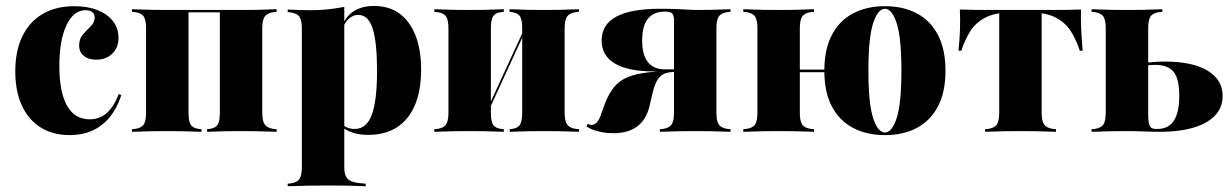

<svg xmlns="http://www.w3.org/2000/svg" viewBox="-20 -451 4215 657"><path d="M218.5 11.3Q160.5 11.3 119 -14.9Q77.4 -41.1 54.8 -89.9Q32.3 -138.7 32.3 -206.5Q32.3 -276.6 56.5 -326.6Q80.6 -376.6 125.8 -403.2Q171 -429.8 234.7 -429.8Q280.6 -429.8 314.5 -416.1Q348.4 -402.4 366.9 -378.2Q385.5 -354 385.5 -321Q385.5 -288.7 364.5 -267.7Q343.5 -246.8 309.7 -246.8Q282.3 -246.8 266.5 -260.1Q250.8 -273.4 250.8 -295.2Q250.8 -318.5 263.7 -333.1Q276.6 -347.6 290.3 -360.9Q304 -374.2 304 -391.9Q304 -403.2 295.6 -409.7Q287.1 -416.1 272.6 -416.1Q231.5 -416.1 207.3 -364.5Q183.1 -312.9 183.1 -225.8Q183.1 -136.3 209.3 -89.5Q235.5 -42.7 287.1 -42.7Q321 -42.7 345.2 -64.1Q369.4 -85.5 386.3 -129L395.2 -125.8Q372.6 -57.3 327.8 -23Q283.1 11.3 218.5 11.3Z M804.8 -2.4Q781.5 -2.4 755.2 -2Q729 -1.6 688.7 0V-8.9L696 -9.7Q716.9 -12.1 724.6 -24.2Q732.3 -36.3 732.3 -66.1V-416.9H804.8Q831.5 -416.9 858.1 -417.3Q884.7 -417.7 926.6 -419.4V-410.5L916.9 -409.7Q894.4 -406.5 885.9 -394.4Q877.4 -382.3 877.4 -353.2V-66.1Q877.4 -37.1 885.9 -25Q894.4 -12.9 916.9 -9.7L926.6 -8.9V0Q884.7 -1.6 858.1 -2Q831.5 -2.4 804.8 -2.4ZM552.4 -2.4Q527.4 -2.4 500.4 -2Q473.4 -1.6 431.5 0V-8.9L441.1 -9.7Q463.7 -12.9 471.8 -25Q479.8 -37.1 479.8 -66.1V-353.2Q479.8 -382.3 471.8 -394.4Q463.7 -406.5 441.1 -409.7L431.5 -410.5V-419.4Q473.4 -417.7 500.4 -417.3Q527.4 -416.9 552.4 -416.9H625V-66.1Q625 -36.3 632.7 -24.2Q640.3 -12.1 661.3 -9.7L669.4 -8.9V0Q628.2 -1.6 602.4 -2Q576.6 -2.4 552.4 -2.4ZM589.5 -408.9V-416.9H768.5V-408.9Z M1085.5 183.9Q1060.5 183.9 1033.5 184.3Q1006.5 184.7 964.5 186.3V177.4L974.2 176.6Q996.8 173.4 1004.8 161.3Q1012.9 149.2 1012.9 120.2V-209.7H1158.1V120.2Q1158.1 139.5 1162.9 150.8Q1167.7 162.1 1179 167.7Q1190.3 173.4 1211.3 175.8L1231.5 177.4V186.3Q1197.6 184.7 1172.6 184.3Q1147.6 183.9 1127 183.9Q1106.5 183.9 1085.5 183.9ZM1259.7 -430.6Q1311.3 -430.6 1346.8 -404.8Q1382.3 -379 1401.6 -330.2Q1421 -281.5 1421 -212.9Q1421 -141.9 1400 -91.9Q1379 -41.9 1338.7 -15.7Q1298.4 10.5 1240.3 10.5Q1206.5 10.5 1181.9 1.2Q1157.3 -8.1 1144.4 -22.6L1145.2 -29.8Q1154 -21 1166.5 -15.3Q1179 -9.7 1193.5 -9.7Q1233.9 -9.7 1252 -57.7Q1270.2 -105.6 1270.2 -209.7Q1270.2 -304 1255.6 -352Q1241.1 -400 1205.6 -400Q1189.5 -400 1175 -388.3Q1160.5 -376.6 1149.2 -346.8L1146.8 -353.2Q1161.3 -393.5 1189.5 -412.1Q1217.7 -430.6 1259.7 -430.6ZM1012.9 -209.7V-352.4Q1012.9 -381.5 1004.8 -393.5Q996.8 -405.6 972.6 -408.9L964.5 -409.7V-418.5Q988.7 -416.9 1007.3 -416.5Q1025.8 -416.1 1044.4 -416.1Q1074.2 -416.1 1101.6 -419Q1129 -421.8 1158.1 -427.4V-418.5V-209.7Z M1839.5 -2.4Q1816.1 -2.4 1790.3 -2Q1764.5 -1.6 1724.2 0V-8.9L1731.5 -9.7Q1751.6 -12.1 1759.3 -24.2Q1766.9 -36.3 1766.9 -66.1V-209.7H1912.1V-66.1Q1912.1 -37.1 1920.6 -25Q1929 -12.9 1951.6 -9.7L1961.3 -8.9V0Q1919.4 -1.6 1892.7 -2Q1866.1 -2.4 1839.5 -2.4ZM1587.1 -2.4Q1562.1 -2.4 1535.1 -2Q1508.1 -1.6 1466.1 0V-8.9L1475.8 -9.7Q1498.4 -12.9 1506.5 -25Q1514.5 -37.1 1514.5 -66.1V-353.2Q1514.5 -382.3 1506.5 -394.4Q1498.4 -406.5 1475.8 -409.7L1466.1 -410.5V-419.4Q1508.1 -417.7 1535.1 -417.3Q1562.1 -416.9 1587.1 -416.9Q1611.3 -416.9 1637.1 -417.3Q1662.9 -417.7 1704 -419.4V-410.5L1696 -409.7Q1675 -407.3 1667.3 -395.2Q1659.7 -383.1 1659.7 -353.2V-66.1Q1659.7 -36.3 1667.3 -24.2Q1675 -12.1 1696 -9.7L1704 -8.9V0Q1662.9 -1.6 1637.1 -2Q1611.3 -2.4 1587.1 -2.4ZM1766.9 -209.7V-353.2Q1766.9 -383.1 1759.3 -395.2Q1751.6 -407.3 1730.6 -409.7L1723.4 -410.5V-419.4Q1763.7 -417.7 1789.9 -417.3Q1816.1 -416.9 1839.5 -416.9Q1866.1 -416.9 1892.7 -417.3Q1919.4 -417.7 1961.3 -419.4V-410.5L1951.6 -409.7Q1929 -406.5 1920.6 -394.4Q1912.1 -382.3 1912.1 -353.2V-209.7ZM1631.5 -27.4 1629.8 -38.7 1791.9 -391.1 1793.5 -379.8Z M2358.9 -2.4Q2333.9 -2.4 2306.9 -2Q2279.8 -1.6 2237.9 0V-8.9L2247.6 -9.7Q2270.2 -12.9 2278.2 -25Q2286.3 -37.1 2286.3 -66.1V-381.5Q2286.3 -399.2 2279.8 -405.2Q2273.4 -411.3 2255.6 -411.3Q2216.1 -411.3 2196.8 -386.7Q2177.4 -362.1 2177.4 -312.1Q2177.4 -262.9 2197.2 -238.3Q2216.9 -213.7 2254.8 -213.7H2321.8V-206.5H2220.2Q2129.8 -206.5 2084.3 -233.5Q2038.7 -260.5 2038.7 -312.1Q2038.7 -366.9 2088.7 -394Q2138.7 -421 2238.7 -421Q2269.4 -421 2297.6 -419.8Q2325.8 -418.5 2358.9 -416.9Q2384.7 -416.9 2411.3 -417.3Q2437.9 -417.7 2479.8 -419.4V-410.5L2470.2 -409.7Q2447.6 -406.5 2439.5 -394.4Q2431.5 -382.3 2431.5 -353.2V-66.1Q2431.5 -37.1 2439.5 -25Q2447.6 -12.9 2470.2 -9.7L2479.8 -8.9V0Q2437.9 -1.6 2411.3 -2Q2384.7 -2.4 2358.9 -2.4ZM2079.8 4.8Q2052.4 4.8 2026.6 -1.6Q2000.8 -8.1 1987.1 -18.5L1991.1 -27.4Q1998.4 -23.4 2004.8 -23.4Q2012.9 -23.4 2021 -31Q2029 -38.7 2034.7 -54L2050 -96.8Q2063.7 -131.5 2081.5 -153.2Q2099.2 -175 2128.2 -187.1Q2157.3 -199.2 2203.6 -204Q2250 -208.9 2320.2 -208.9H2336.3V-204.8H2289.5Q2266.1 -204.8 2251.6 -198Q2237.1 -191.1 2227.8 -174.2Q2218.5 -157.3 2211.3 -125.8L2202.4 -87.1Q2191.1 -41.1 2160.1 -18.1Q2129 4.8 2079.8 4.8Z M2571.8 -209.7V-353.2Q2571.8 -382.3 2563.7 -394.4Q2555.6 -406.5 2533.1 -409.7L2523.4 -410.5V-419.4Q2565.3 -417.7 2592.3 -417.3Q2619.4 -416.9 2644.4 -416.9Q2670.2 -416.9 2696.8 -417.3Q2723.4 -417.7 2765.3 -419.4V-410.5L2755.6 -409.7Q2733.1 -406.5 2725 -394.4Q2716.9 -382.3 2716.9 -353.2V-209.7ZM2644.4 -2.4Q2619.4 -2.4 2592.3 -2Q2565.3 -1.6 2523.4 0V-8.9L2533.1 -9.7Q2555.6 -12.9 2563.7 -25Q2571.8 -37.1 2571.8 -66.1V-209.7H2716.9V-66.1Q2716.9 -37.1 2725 -25Q2733.1 -12.9 2755.6 -9.7L2765.3 -8.9V0Q2723.4 -1.6 2696.8 -2Q2670.2 -2.4 2644.4 -2.4ZM3008.1 11.3Q2946 11.3 2899.2 -13.3Q2852.4 -37.9 2826.6 -86.7Q2800.8 -135.5 2800.8 -208.9Q2800.8 -282.3 2826.6 -331.5Q2852.4 -380.6 2899.2 -405.2Q2946 -429.8 3008.1 -429.8Q3071 -429.8 3117.3 -405.2Q3163.7 -380.6 3189.5 -331.5Q3215.3 -282.3 3215.3 -208.9Q3215.3 -135.5 3189.5 -86.7Q3163.7 -37.9 3117.3 -13.3Q3071 11.3 3008.1 11.3ZM2663.7 -204V-212.9H2861.3V-204ZM3008.1 2.4Q3032.3 2.4 3048.4 -47.2Q3064.5 -96.8 3064.5 -208.9Q3064.5 -321.8 3048.4 -371.4Q3032.3 -421 3008.1 -421Q2983.9 -421 2967.7 -371.4Q2951.6 -321.8 2951.6 -208.9Q2951.6 -96.8 2967.7 -47.2Q2983.9 2.4 3008.1 2.4Z M3471.8 -2.4Q3446.8 -2.4 3419.8 -2Q3392.7 -1.6 3350.8 0V-8.9L3360.5 -9.7Q3383.1 -12.9 3391.1 -25Q3399.2 -37.1 3399.2 -66.1V-209.7H3544.4V-66.1Q3544.4 -37.1 3552.8 -25Q3561.3 -12.9 3583.9 -9.7L3593.5 -8.9V0Q3551.6 -1.6 3525 -2Q3498.4 -2.4 3471.8 -2.4ZM3439.5 -408.1Q3384.7 -408.1 3351.6 -390.7Q3318.5 -373.4 3300 -344Q3281.5 -314.5 3269.4 -277.4H3259.7Q3263.7 -313.7 3264.9 -349.6Q3266.1 -385.5 3264.5 -418.5Q3287.1 -417.7 3310.5 -417.3Q3333.9 -416.9 3356.5 -416.9H3439.5H3504.8H3587.9Q3610.5 -416.9 3633.9 -417.3Q3657.3 -417.7 3679 -418.5Q3678.2 -385.5 3679.8 -349.6Q3681.5 -313.7 3684.7 -277.4H3675Q3662.9 -314.5 3644.4 -344Q3625.8 -373.4 3592.7 -390.7Q3559.7 -408.1 3504.8 -408.1ZM3399.2 -209.7V-411.3H3544.4V-209.7Z M3763.7 -209.7V-353.2Q3763.7 -382.3 3755.6 -394.4Q3747.6 -406.5 3725 -409.7L3715.3 -410.5V-419.4Q3757.3 -417.7 3784.3 -417.3Q3811.3 -416.9 3836.3 -416.9Q3862.1 -416.9 3888.7 -417.3Q3915.3 -417.7 3957.3 -419.4V-410.5L3947.6 -409.7Q3925 -406.5 3916.9 -394.4Q3908.9 -382.3 3908.9 -353.2V-209.7ZM3836.3 -2.4Q3811.3 -2.4 3784.3 -2Q3757.3 -1.6 3715.3 0V-8.9L3725 -9.7Q3747.6 -12.9 3755.6 -25Q3763.7 -37.1 3763.7 -66.1V-209.7H3908.9V-58.9Q3908.9 -40.3 3911.3 -29Q3913.7 -17.7 3919.8 -13.7Q3925.8 -9.7 3936.3 -9.7H3939.5Q3978.2 -9.7 3996.8 -37.9Q4015.3 -66.1 4015.3 -124.2Q4015.3 -180.6 3996.4 -204.8Q3977.4 -229 3932.3 -229Q3923.4 -229 3912.9 -228.2Q3902.4 -227.4 3879.8 -224.2V-233.1Q3907.3 -237.1 3926.2 -238.7Q3945.2 -240.3 3966.1 -240.3Q4060.5 -240.3 4112.1 -209.3Q4163.7 -178.2 4163.7 -122.6Q4163.7 -64.5 4107.3 -32.3Q4050.8 0 3948.4 0Q3921 0 3894.8 -1.2Q3868.5 -2.4 3836.3 -2.4Z"/></svg>

Font: Playfair 144pt SemiCondensed Black
Style: Regular
Weight: 900
Width: 4
Designer: Claus Eggers Sørensen
Foundry: Claus Eggers Sørensen
Version: Version 2.203